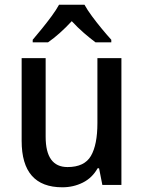

<svg xmlns="http://www.w3.org/2000/svg" viewBox="-20 -786 611 816"><path d="M496 -539V0H415L401 -71H395Q372 -30 332 -10Q292 10 245 10Q72 10 72 -187V-539H174V-205Q174 -76 267 -76Q339 -76 366.5 -123.5Q394 -171 394 -263V-539ZM339 -766Q351 -744 371 -717Q391 -690 412.5 -664Q434 -638 453 -617V-606H386Q363 -623 336.5 -646Q310 -669 285 -696Q233 -640 184 -606H119V-617Q137 -638 158.5 -664.5Q180 -691 199.5 -717.5Q219 -744 231 -766Z"/></svg>

Font: Noto Sans Kannada SemiCondensed Medium
Style: Regular
Weight: 500
Width: 4
Designer: Jelle Bosma - Monotype Design Team
Foundry: Monotype Imaging Inc.
Version: Version 2.005; ttfautohint (v1.8.4.7-5d5b)